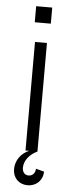

<svg xmlns="http://www.w3.org/2000/svg" viewBox="-57 -694 333 881"><g transform="rotate(5 109.5 -253.0)"><path d="M82 0H99C62 15 37 50 37 89C37 130 65 158 105 158C145 158 175 129 175 89L137 79C137 99 124 113 106 113C88 113 77 100 77 79C77 48 100 17 137 0V-500H82ZM73 -590H147V-664H73Z"/></g></svg>

Font: Uncut Sans Light
Style: Regular
Weight: 300
Designer: Kasper Nordkvist
Foundry: UNCUT.wtf
Version: Version 1.304;Glyphs 3.2 (3246)